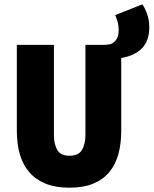

<svg xmlns="http://www.w3.org/2000/svg" viewBox="-20 -858 712 890"><path d="M302 12Q238 12 192 -6.5Q146 -25 116 -59.5Q86 -94 72 -142.5Q58 -191 58 -252V-650H230V-232Q230 -190 245.5 -163Q261 -136 302 -136Q344 -136 360 -163Q376 -190 376 -232V-650H460Q472 -650 484.5 -652Q497 -654 507 -661.5Q517 -669 523.5 -682.5Q530 -696 530 -720Q530 -741 524.5 -759Q519 -777 514 -788L640 -838Q652 -821 662 -793Q672 -765 672 -732Q672 -669 638.5 -634.5Q605 -600 542 -589V-252Q542 -191 528.5 -142.5Q515 -94 486 -59.5Q457 -25 411.5 -6.5Q366 12 302 12Z"/></svg>

Font: Source Code Pro Black
Style: Regular
Weight: 900
Monospace: yes
Designer: Paul D. Hunt, Teo Tuominen
Foundry: Adobe Systems Incorporated
Version: Version 2.030;PS 1.000;hotconv 16.6.51;makeotf.lib2.5.65220